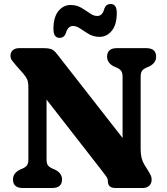

<svg xmlns="http://www.w3.org/2000/svg" viewBox="-20 -941 834 961"><path d="M290.5 -43Q290.5 0 241 0H94Q45 0 45 -43Q45 -74 79 -91.5L93 -97.5Q108 -104 115 -113.5Q122 -123 122 -144V-502.5Q122 -530 115.8 -543.8Q109.5 -557.5 96.5 -572.5L59.5 -614.5Q47.5 -628.5 40 -638.2Q32.5 -648 32.5 -662.5Q32.5 -679.5 44.2 -689.8Q56 -700 75.5 -700H199.5Q220.5 -700 235 -695.8Q249.5 -691.5 267 -668.5L593.5 -250.5V-556Q593.5 -577 586.2 -586.5Q579 -596 564 -602.5L550 -608.5Q516 -626 516 -657Q516 -700 565 -700H712Q761.5 -700 761.5 -657Q761.5 -626 727 -608.5L713 -602.5Q697.5 -595.5 690.8 -586.2Q684 -577 684 -556V-193Q684 -147.5 702 -118L720 -89Q730.5 -72 734.8 -62.8Q739 -53.5 739 -42Q739 -23 727 -11.5Q715 0 695.5 0H557.5Q520 0 520 -34Q520 -46 512.8 -56.5Q505.5 -67 487.5 -90L213 -442.5V-144Q213 -123 219.5 -114Q226 -105 242 -97.5L256 -91.5Q290.5 -74 290.5 -43ZM478.5 -756.5Q448.5 -756.5 425.2 -770.2Q402 -784 382.5 -797.5Q363 -811 345.5 -811Q319.5 -811 309.5 -774.5Q301 -751.5 278 -751.5Q247.5 -751.5 247.5 -796Q247.5 -855 272.2 -885.5Q297 -916 333.5 -916Q363.5 -916 386.8 -902.2Q410 -888.5 429.2 -874.8Q448.5 -861 466.5 -861Q493.5 -861 502.5 -898.5Q511 -921 534 -921Q564.5 -921 564.5 -876.5Q564.5 -817.5 539.5 -787Q514.5 -756.5 478.5 -756.5Z"/></svg>

Font: Fraunces 9pt SuperSoft
Style: Bold
Weight: 700
Version: Version 1.000;[b76b70a41]